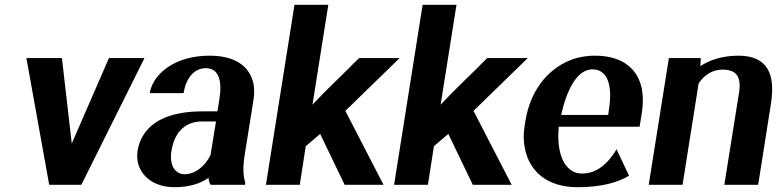

<svg xmlns="http://www.w3.org/2000/svg" viewBox="-20 -770 3237 800"><path d="M90 -528 185 0H319L582 -528H434L279 -172L238 -528Z M553 -140C550 -118 552 -98 558 -80C577 -28 628 10 709 10C771 10 818 -7 849 -29C850 -17 852 -8 858 0H1001L1002 -8C992 -41 992 -79 1000 -128L1036 -352C1041 -383 1040 -410 1033 -433C1013 -501 951 -538 853 -538C784 -538 726 -521 682 -492C646 -468 612 -431 604 -382H745C756 -450 793 -486 837 -486C890 -486 907 -438 894 -355L886 -306H823C689 -306 573 -264 553 -140ZM694 -139C708 -230 761 -264 822 -264H880L857 -123C834 -78 794 -44 749 -44C710 -44 685 -82 694 -139Z M1088 0H1229L1254 -161L1314 -212L1416 0H1578L1419 -308L1645 -528H1476C1412 -463 1345 -401 1282 -334L1348 -750H1207Z M1622 0H1763L1788 -161L1848 -212L1950 0H2112L1953 -308L2179 -528H2010C1946 -463 1879 -401 1816 -334L1882 -750H1741Z M2166 -246C2160 -211 2161 -178 2168 -147C2188 -55 2260 10 2387 10C2485 10 2556 -10 2601 -38L2549 -148C2512 -86 2465 -47 2406 -47C2387 -47 2372 -51 2359 -61C2320 -88 2300 -151 2308 -242H2645L2654 -298C2660 -334 2660 -366 2655 -396C2640 -480 2577 -538 2459 -538C2421 -538 2385 -531 2353 -518C2259 -479 2189 -390 2169 -265ZM2318 -291C2341 -393 2383 -481 2449 -481C2510 -481 2534 -417 2517 -312L2514 -291Z M2683 0H2824L2891 -423C2913 -455 2946 -480 2990 -480C3049 -480 3070 -450 3059 -382L2998 0H3139L3192 -336C3212 -460 3179 -538 3057 -538C2988 -538 2934 -519 2898 -494L2900 -528H2767Z"/></svg>

Font: Aerodynamic
Style: Obl
Weight: 500
Designer: Google
Version: Version 2.000980; 2014